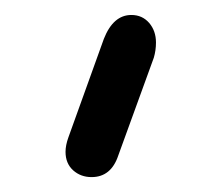

<svg xmlns="http://www.w3.org/2000/svg" viewBox="-20 -695 299 259"><path d="M157.2 -674.8Q171.9 -674.8 181.2 -664.1Q190.4 -653.3 190.4 -637.7Q190.4 -627 187.5 -617.2L139.6 -485.4Q129.9 -456.1 103.5 -456.1Q88.9 -456.1 78.6 -465.3Q68.4 -474.6 68.4 -490.2Q68.4 -499 72.3 -509.8L120.1 -642.6Q132.8 -674.8 157.2 -674.8Z"/></svg>

Font: Jura
Style: DemiBold
Weight: 600
Version: Version 2.4